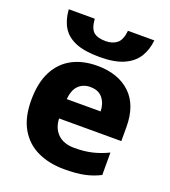

<svg xmlns="http://www.w3.org/2000/svg" viewBox="-144 -891 890 1006"><g transform="rotate(20 301.5 -388.0)"><path d="M543 -786Q538 -733 513 -692.5Q488 -652 437 -629Q386 -606 302 -606Q218 -606 168 -627Q118 -648 94 -688Q70 -728 66 -786H211Q215 -732 237 -713.5Q259 -695 304 -695Q342 -695 366.5 -714.5Q391 -734 396 -786ZM309 -559Q425 -559 493 -495.5Q561 -432 561 -309V-231H214Q216 -177 249 -145Q282 -113 343 -113Q395 -113 438.5 -123Q482 -133 528 -155V-30Q487 -9 441.5 0.5Q396 10 329 10Q246 10 181.5 -20Q117 -50 80.5 -112.5Q44 -175 44 -271Q44 -368 77 -432Q110 -496 169.5 -527.5Q229 -559 309 -559ZM312 -442Q273 -442 247.5 -417.5Q222 -393 217 -340H406Q405 -383 382 -412.5Q359 -442 312 -442Z"/></g></svg>

Font: Noto Sans ExtraBold
Style: Regular
Weight: 800
Designer: Monotype Design Team
Foundry: Monotype Imaging Inc.
Version: Version 2.007